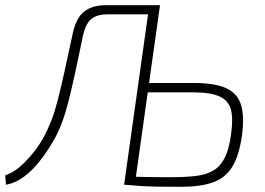

<svg xmlns="http://www.w3.org/2000/svg" viewBox="-31 -710 1017 738"><path d="M570 -690 565 -655H384Q343 -655 321 -638Q299 -621 288 -573Q271 -490 257.5 -428.5Q244 -367 232.5 -321.5Q221 -276 208 -241Q195 -206 178.5 -176Q162 -146 140 -115Q121 -88 98.5 -64Q76 -40 49 -22.5Q22 -5 -8 0L-11 -36Q9 -43 27 -55Q45 -67 64 -86Q83 -105 104 -132Q125 -160 139.5 -187.5Q154 -215 166.5 -247Q179 -279 190.5 -323.5Q202 -368 216 -431Q230 -494 249 -583Q262 -642 293 -666Q324 -690 376 -690ZM584 -690 487 0H446L543 -690ZM714 -391Q795 -391 838.5 -371Q882 -351 895.5 -306.5Q909 -262 899 -189Q888 -111 861.5 -68.5Q835 -26 787.5 -9Q740 8 665 8Q613 8 577.5 7.5Q542 7 512 5Q482 3 447 0L463 -32Q472 -31 491.5 -30.5Q511 -30 537 -29.5Q563 -29 588 -29Q613 -29 632 -29Q688 -29 727.5 -34.5Q767 -40 793 -57Q819 -74 834.5 -107Q850 -140 857 -194Q866 -254 856.5 -289Q847 -324 812.5 -339.5Q778 -355 712 -355H509L514 -391Z"/></svg>

Font: Exo 2 ExtraLight
Style: Italic
Weight: 250
Italic angle: -8°
Designer: Natanael Gama
Foundry: Natanael Gama
Version: Version 2.010